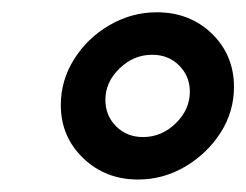

<svg xmlns="http://www.w3.org/2000/svg" viewBox="-20 -572 399 311"><path d="M203.5 -281.2Q150.7 -281.2 114.6 -316Q78.5 -350.7 78.5 -402.1Q78.5 -441.7 100 -476Q121.5 -510.4 157.3 -531.2Q193.1 -552.1 234 -552.1Q287.5 -552.1 323.3 -517.4Q359 -482.6 359 -431.2Q359 -391 337.2 -356.9Q315.3 -322.9 279.9 -302.1Q244.4 -281.2 203.5 -281.2ZM211.8 -350Q241.7 -350 264.6 -372.2Q287.5 -394.4 287.5 -423.6Q287.5 -448.6 270.1 -466Q252.8 -483.3 226.4 -483.3Q196.5 -483.3 173.6 -461.1Q150.7 -438.9 150.7 -410.4Q150.7 -384.7 168.1 -367.4Q185.4 -350 211.8 -350Z"/></svg>

Font: Afacad Medium
Style: Italic
Weight: 500
Italic angle: -14°
Designer: Kristian Moeller
Foundry: Dicotype
Version: Version 1.000; ttfautohint (v1.8.4.7-5d5b)